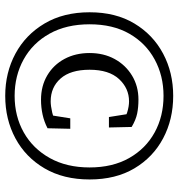

<svg xmlns="http://www.w3.org/2000/svg" viewBox="6 -676 683 735"><g transform="rotate(90 347.5 -308.5)"><path d="M73 -310Q73 -221 109 -156.5Q145 -92 207.5 -57.5Q270 -23 347 -23Q425 -23 487 -58Q549 -93 585 -157.5Q621 -222 621 -310Q621 -398 585 -461.5Q549 -525 487 -559Q425 -593 347 -593Q270 -593 207.5 -559Q145 -525 109 -462Q73 -399 73 -310ZM27 -310Q27 -410 70 -481.5Q113 -553 185.5 -591.5Q258 -630 347 -630Q437 -630 509.5 -591.5Q582 -553 624.5 -481.5Q667 -410 667 -310Q667 -210 624.5 -137.5Q582 -65 509.5 -26Q437 13 347 13Q258 13 185.5 -26Q113 -65 70 -137.5Q27 -210 27 -310ZM368 -161Q385 -161 411.5 -167Q438 -173 460 -192L419 -148L433 -236H473L471 -149Q446 -136 418.5 -130Q391 -124 362 -124Q309 -124 268.5 -148Q228 -172 205.5 -214Q183 -256 183 -310Q183 -364 206 -406Q229 -448 269.5 -472.5Q310 -497 361 -497Q391 -497 415 -492Q439 -487 466 -471L468 -384H428L414 -472L455 -428Q433 -447 410 -454Q387 -461 368 -461Q318 -461 282.5 -422.5Q247 -384 247 -310Q247 -237 280.5 -199Q314 -161 368 -161Z"/></g></svg>

Font: Lisu Bosa ExtraLight
Style: Regular
Weight: 200
Designer: David Morse, Annie Olsen, Victor Gaultney, Frank Grießhammer (Latin)
Foundry: SIL International
Version: Version 2.000